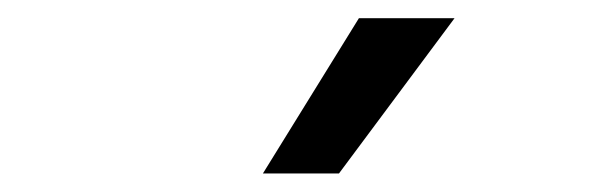

<svg xmlns="http://www.w3.org/2000/svg" viewBox="-20 -826 660 209"><path d="M349 -637.2 474.8 -806.2H370.7L266.2 -637.2Z"/></svg>

Font: Monaspace Neon Var ExtraLight
Style: Regular
Weight: 200
Designer: Riley Cran and the Lettermatic Team
Version: Version 1.200 (Monaspace Neon Var)